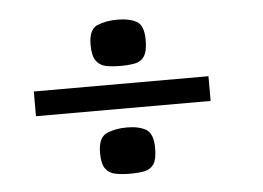

<svg xmlns="http://www.w3.org/2000/svg" viewBox="-37 -425 647 472"><g transform="rotate(-5 286.5 -189.0)"><path d="M48 -221H479V-160H48ZM197 -56Q197 -94 218 -103.5Q239 -113 268 -113Q298 -113 315.5 -102.5Q333 -92 333 -56Q333 -29 325 -17Q317 -5 302 -2Q287 1 266 1Q247 1 231 -2Q215 -5 206 -17Q197 -29 197 -56ZM197 -323Q197 -361 218 -370Q239 -379 268 -379Q298 -379 315.5 -369Q333 -359 333 -323Q333 -296 325 -283.5Q317 -271 302 -268Q287 -265 266 -265Q246 -265 230.5 -268Q215 -271 206 -283.5Q197 -296 197 -323Z"/></g></svg>

Font: Genos ExtraBold
Style: Regular
Weight: 800
Designer: Robert E. Leuschke
Foundry: Robert E. Leuschke
Version: Version 1.010